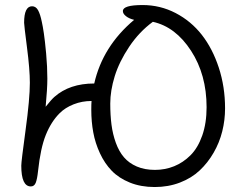

<svg xmlns="http://www.w3.org/2000/svg" viewBox="-20 -734 975 766"><path d="M597.2 12.2Q542 12.2 498 -5.6Q454.1 -23.4 425.8 -52.7Q397.5 -82 378.7 -122.6Q359.9 -163.1 352.1 -205.8Q344.2 -248.5 344.2 -295.9Q344.2 -319.8 345.2 -331.1Q307.6 -331.1 273.9 -317.9Q240.2 -304.7 217.8 -282.2Q184.1 -248.5 162.8 -195.8Q141.6 -143.1 131.8 -51.8Q128.4 -19.5 122.6 -4.9Q116.7 9.8 103 9.8Q64.9 9.8 64.9 -73.2Q64.9 -89.8 82 -214.8Q99.1 -339.8 99.1 -403.8Q99.1 -457 87.6 -545.4Q76.2 -633.8 76.2 -643.1Q76.2 -709 107.9 -709Q123 -709 131.8 -693.4Q140.6 -677.7 147 -646Q150.9 -628.9 155 -600.8Q159.2 -572.8 164.1 -520.3Q168.9 -467.8 168.9 -419.9Q168.9 -379.9 162.1 -308.1Q185.5 -337.4 196.8 -347.2Q257.3 -400.9 356 -400.9Q389.6 -549.3 515.1 -654.8Q495.1 -659.7 482.7 -669.4Q470.2 -679.2 470.2 -689.9Q470.2 -713.9 548.8 -713.9Q619.1 -713.9 680.7 -681.9Q742.2 -649.9 785.2 -595Q828.1 -540 853 -463.9Q877.9 -387.7 877.9 -301.8Q877.9 -254.9 866.7 -210Q855.5 -165 832.3 -124.8Q809.1 -84.5 776.6 -54Q744.1 -23.4 697.8 -5.6Q651.4 12.2 597.2 12.2ZM419.9 -320.8Q419.9 -274.4 424.8 -236.6Q429.7 -198.7 442.1 -164.3Q454.6 -129.9 474.4 -106.7Q494.1 -83.5 525.6 -69.8Q557.1 -56.2 598.1 -56.2Q638.7 -56.2 674.8 -70.8Q710.9 -85.4 740.2 -114.7Q769.5 -144 786.9 -193.4Q804.2 -242.7 804.2 -306.2Q804.2 -436 742.2 -531.5Q680.2 -627 589.8 -647Q535.2 -606.9 495.4 -547.4Q455.6 -487.8 437.7 -429.9Q419.9 -372.1 419.9 -320.8Z"/></svg>

Font: Shantell Sans Normal
Style: Regular
Weight: 300
Designer: Stephen Nixon, Anya Danilova, Shantell Martin
Foundry: Arrow Type
Version: Version 1.006;[559af2be0]